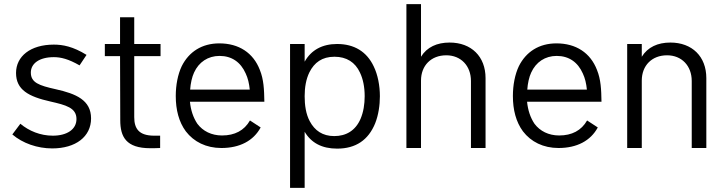

<svg xmlns="http://www.w3.org/2000/svg" viewBox="-20 -720 3534 934"><path d="M234 2C348 2 423 -55 423 -144C423 -233 350 -264 251 -286C170 -304 130 -318 130 -367C130 -411 171 -442 242 -442C276 -442 313 -433 367 -402L401 -453C335 -494 285 -503 242 -503C128 -503 58 -446 58 -365C58 -283 119 -250 226 -226C300 -209 352 -196 352 -141C352 -90 305 -60 237 -60C176 -60 121 -83 79 -118L40 -66C90 -23 162 2 234 2Z M761 -447V-506H633V-636H564V-506H490V-447H564L565 -135C565 -55 593 1 711 1C724 1 738 1 759 0V-60H727C656 -61 633 -94 633 -150V-447Z M1060 -61C1009 -61 967 -82 940 -118C920 -148 908 -184 904 -225H1266C1265 -285 1263 -333 1244 -380C1212 -463 1142 -509 1047 -509C962 -509 899 -468 864 -398C845 -358 835 -306 835 -253C835 -186 850 -127 884 -81C923 -30 983 0 1057 0C1146 0 1213 -35 1248 -100L1196 -134C1168 -85 1122 -61 1060 -61ZM1048 -448C1108 -448 1151 -417 1175 -363C1186 -340 1192 -314 1195 -284H905C907 -314 914 -346 924 -367C947 -418 992 -448 1048 -448Z M1798 -397C1764 -469 1703 -506 1620 -506C1548 -506 1494 -477 1462 -420V-506H1391V194H1462V-79C1494 -25 1546 3 1620 3C1711 3 1772 -39 1805 -120C1821 -160 1828 -208 1828 -252C1828 -303 1818 -356 1798 -397ZM1734 -142C1709 -84 1663 -58 1606 -58C1549 -58 1511 -85 1487 -130C1468 -165 1462 -209 1462 -252C1462 -296 1469 -335 1485 -368C1509 -416 1547 -444 1607 -444C1666 -444 1708 -417 1731 -367C1746 -336 1754 -297 1754 -252C1754 -213 1748 -175 1734 -142Z M2167 -513C2106 -513 2057 -491 2028 -444V-700H1957V0H2028V-328C2028 -401 2077 -451 2151 -451C2222 -451 2271 -400 2271 -326V0H2342V-340C2342 -445 2273 -513 2167 -513Z M2700 -61C2649 -61 2607 -82 2580 -118C2560 -148 2548 -184 2544 -225H2906C2905 -285 2903 -333 2884 -380C2852 -463 2782 -509 2687 -509C2602 -509 2539 -468 2504 -398C2485 -358 2475 -306 2475 -253C2475 -186 2490 -127 2524 -81C2563 -30 2623 0 2697 0C2786 0 2853 -35 2888 -100L2836 -134C2808 -85 2762 -61 2700 -61ZM2688 -448C2748 -448 2791 -417 2815 -363C2826 -340 2832 -314 2835 -284H2545C2547 -314 2554 -346 2564 -367C2587 -418 2632 -448 2688 -448Z M3241 -513C3180 -513 3131 -491 3102 -444V-506H3031V0H3102V-328C3102 -401 3151 -451 3225 -451C3296 -451 3345 -400 3345 -326V0H3416V-340C3416 -445 3347 -513 3241 -513Z"/></svg>

Font: Arthouse Owned
Style: Regular
Weight: 400
Designer: Jeremy Tribby
Foundry: Tribby Type
Version: Version 1.000;PS 001.000;hotconv 1.0.88;makeotf.lib2.5.64775